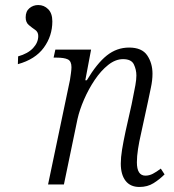

<svg xmlns="http://www.w3.org/2000/svg" viewBox="-20 -733 690 763"><path d="M534 10Q498 10 479 -14.5Q460 -39 460 -83Q460 -107 465 -138Q470 -169 479 -211L503 -318Q505 -330 509.5 -351Q514 -372 518 -394.5Q522 -417 522 -433Q522 -456 512 -477Q502 -498 469 -498Q439 -498 410 -475Q381 -452 356.5 -415.5Q332 -379 314 -337.5Q296 -296 288 -260L234 0H171L258 -415Q260 -428 262 -442.5Q264 -457 264 -466Q264 -490 249.5 -497Q235 -504 205 -504H193L200 -536H342L319 -414H325Q365 -481 404.5 -512.5Q444 -544 493 -544Q544 -544 565 -513Q586 -482 586 -440Q586 -414 579.5 -384Q573 -354 568 -329L540 -200Q533 -170 528.5 -141Q524 -112 524 -88Q524 -35 558 -35Q573 -35 587.5 -42.5Q602 -50 619 -63L634 -40Q614 -20 590 -5Q566 10 534 10ZM52 -509Q91 -520 111.5 -542Q132 -564 132 -590Q132 -606 119.5 -614.5Q107 -623 94.5 -633.5Q82 -644 82 -664Q82 -688 97 -700.5Q112 -713 132 -713Q155 -713 171.5 -696.5Q188 -680 188 -648Q188 -590 154 -543.5Q120 -497 51 -478Z"/></svg>

Font: Noto Serif SemiCondensed Light
Style: Italic
Weight: 300
Width: 4
Italic angle: -12°
Designer: Monotype Design Team
Foundry: Monotype Imaging Inc.
Version: Version 2.013; ttfautohint (v1.8.4.7-5d5b)